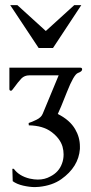

<svg xmlns="http://www.w3.org/2000/svg" viewBox="-20 -725 360 759"><path d="M20.5 -704.6H48.8L161.1 -602.5L273.4 -704.6H301.3L189.5 -535.2H132.8ZM208.5 -274.4Q256.3 -250.5 277.3 -213.9Q295.9 -182.1 295.9 -146V-136.2Q290.5 -64.9 222.2 -16.6Q187 8.3 134.3 13.7Q122.6 14.6 117.7 14.6Q97.2 14.6 71.5 8.8Q45.9 2.9 30.3 -8.8L28.8 -57.6H34.7Q55.2 -29.3 97.2 -19Q115.2 -15.1 129.4 -15.1Q157.2 -15.1 178.7 -27.3Q212.9 -44.4 225.1 -78.6Q231.4 -95.2 231.4 -114.7Q231.4 -129.9 227.1 -145.5Q217.3 -178.2 183.1 -203.6Q149.9 -228.5 93.8 -229.5L93.3 -238.8Q105 -242.2 124 -251.5Q143.1 -260.7 148.9 -275.4L211.9 -427.2H96.2Q76.7 -427.2 64.5 -414.6Q50.8 -399.9 36.1 -379.4Q26.9 -366.2 23.9 -366.2Q17.1 -366.2 17.1 -373V-457.5H297.4Q304.7 -457.5 304.7 -450.7Q304.7 -442.4 288.1 -436.5Q272 -430.7 244.6 -361.3Q217.3 -292 208.5 -274.4Z"/></svg>

Font: Caudex
Style: Regular
Weight: 400
Version: Version 1.04